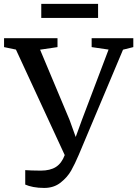

<svg xmlns="http://www.w3.org/2000/svg" viewBox="-34 -936 693 970"><path d="M429 -743H639.5V-698L587.5 -685L364 -154Q344.5 -108 325.5 -74.2Q306.5 -40.5 272.2 -13.5Q238 13.5 189.5 13.5Q159.5 13.5 134.8 8.8Q110 4 93.5 -3.5V-76.5Q99 -75.5 127 -74.8Q155 -74 172 -74Q219.5 -74 248.5 -92.5Q277.5 -111 293 -152.5L46.5 -685.5L-13.5 -698V-743H256.5V-698L168.5 -685L317.5 -330L348.5 -244L380 -330.5L514.5 -685.5L429 -698ZM174.5 -916.5H461.5V-845.5H174.5Z"/></svg>

Font: Merriweather 12pt
Style: Regular
Weight: 400
Designer: Eben Sorkin
Foundry: Eben Sorkin
Version: Version 2.100